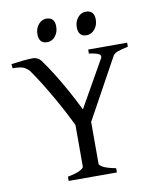

<svg xmlns="http://www.w3.org/2000/svg" viewBox="-88 -868 771 937"><g transform="rotate(-10 297.5 -399.5)"><path d="M574 -595Q541 -588 523 -581.5Q505 -575 498 -563L320 -239H267Q249 -279 225 -325Q201 -371 175 -416Q149 -461 125 -499Q101 -537 82 -563Q73 -573 58 -581Q43 -589 2 -589L0 -610Q29 -614 58 -617Q87 -620 107 -620Q130 -620 146 -602Q170 -570 198.5 -524.5Q227 -479 254.5 -429Q282 -379 305 -332L436 -563Q442 -575 430.5 -582.5Q419 -590 381 -595V-615H574ZM176 0V-21Q221 -30 238.5 -40Q256 -50 256 -57V-312H334V-57Q334 -50 351.5 -40Q369 -30 415 -21V0ZM191 -685Q150 -685 150 -732Q150 -760 166.5 -779.5Q183 -799 205 -799Q247 -799 247 -753Q247 -725 231 -705Q215 -685 191 -685ZM386 -685Q345 -685 345 -732Q345 -760 361.5 -779.5Q378 -799 401 -799Q443 -799 443 -753Q443 -725 426.5 -705Q410 -685 386 -685Z"/></g></svg>

Font: ChillKai
Style: Regular
Weight: 400
Designer: ChillType
Foundry: 寒蝉字型
Version: Version 2.000